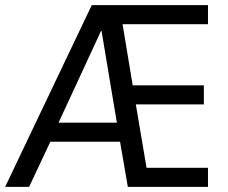

<svg xmlns="http://www.w3.org/2000/svg" viewBox="-30 -725 885 745"><path d="M-10 0 326 -705H777V-631H415L440 -665L489 -369L450 -394H761V-320H464L493 -344L544 -42L505 -74H777V0H466L431 -203L461 -175H144L178 -202L83 0ZM362 -605 188 -229 181 -249H442L427 -228L364 -605Z"/></svg>

Font: Nunito Sans 10pt Condensed Medium
Style: Regular
Weight: 500
Width: 3
Designer: Vernon Adams
Foundry: Vernon Adams
Version: Version 3.101;gftools[0.9.27]